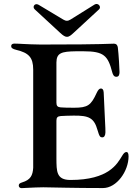

<svg xmlns="http://www.w3.org/2000/svg" viewBox="-20 -954 695 978"><path d="M551.8 -585.6C555 -573.9 560 -562.9 572.1 -562.9C585.9 -562.9 588.4 -573.5 588.8 -586.3C589.1 -598.4 584.5 -677.6 580.3 -711.6C578.8 -723 573.9 -731.5 559.3 -731.5C531.6 -731.5 505.7 -727.3 232.6 -727.3H179.3C116.5 -728 79.2 -731.9 52.9 -731.9C41.9 -731.9 36.9 -726.6 36.9 -719.1C36.9 -710.6 42.6 -704.9 63.2 -699.9C125.4 -685 149.1 -662.3 149.1 -599.4V-99.4C146.7 -60.7 136 -38 92.7 -24.9C81 -21.3 75.6 -17.4 75.6 -8.9C75.6 -1.8 80.3 4.3 90.2 4.3C103.3 4.3 143.8 0.7 200.6 0C258.2 0.7 352.3 3.9 504.6 3.9C574.6 3.9 634.9 -82.4 634.9 -157.7C634.9 -176.5 628.6 -179.7 624.3 -179.7C615.1 -179.7 609 -171.9 601.6 -159.4C577.1 -120 535.2 -37.3 338.8 -37.3C266.3 -37.3 268.1 -82.4 267.4 -146V-339.1C267.4 -355.5 273.1 -361.5 289.4 -362.9C305.4 -364 326.7 -364.7 355.1 -365.1C432.5 -365.8 459.2 -354 476.9 -290.8C486.5 -257.1 491.1 -254.3 501.4 -254.3C510.7 -254.3 516.7 -263.5 517 -279.8C517.8 -299.4 513.1 -357.2 508.2 -482.6C507.5 -498.2 501.4 -503.2 494 -503.2C486.9 -503.2 480.1 -497.5 472.3 -480.5C443.5 -418 427.6 -405.2 357.2 -405.2C324.6 -405.2 304 -405.9 289.4 -407C273.1 -408.4 267.4 -414.8 267.4 -431.1V-636C268.1 -684.3 292.6 -691.8 367.5 -692.8H405.5C509.2 -692.8 529.8 -670.5 551.8 -585.6ZM157 -906.2 286.2 -786.9C317.1 -758.2 327.4 -760.7 355.1 -786.9L484.4 -906.2C498.2 -918.7 480.1 -942.1 461.6 -930.8L339.8 -854.8C326 -846.2 316.1 -845.9 302.2 -854.4L176.5 -929.7C157 -940.7 142.8 -919 157 -906.2Z"/></svg>

Font: Margiela Serif Medium
Style: Regular
Weight: 500
Designer: Andreas Faust, Stefan Endress
Version: Version 1.002;FEAKit 1.0